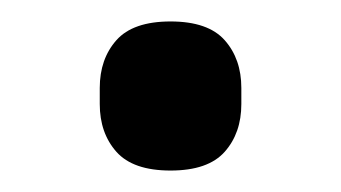

<svg xmlns="http://www.w3.org/2000/svg" viewBox="-20 -147 318 179"><path d="M139 12Q104 12 88.5 -5.5Q73 -23 73 -50V-65Q73 -92 88.5 -109.5Q104 -127 139 -127Q174 -127 189.5 -109.5Q205 -92 205 -65V-50Q205 -23 189.5 -5.5Q174 12 139 12Z"/></svg>

Font: IBM Plex Sans Thai Text
Style: Regular
Weight: 450
Designer: Mike Abbink, Paul van der Laan, Pieter van Rosmalen, Ben Mitchell, Mark Frömberg
Foundry: Bold Monday
Version: Version 1.1